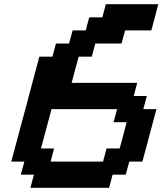

<svg xmlns="http://www.w3.org/2000/svg" viewBox="-20 -895 790 915"><path d="M125 0H500L516.6 -62.5H579.1L596.2 -125H658.7Q669.9 -166.5 692.1 -249.8Q714.4 -333 725.6 -375H663.1L679.7 -437.5H617.2L633.8 -500H321.3Q326.7 -520.5 337.9 -562.3Q349.1 -604 355 -625H417.5L434.1 -687.5H559.1L576.2 -750H701.2Q707 -771 718 -812.5Q729 -854 734.4 -875H484.4L467.8 -812.5H405.3L388.7 -750H326.2L309.1 -687.5H246.6L230 -625H167.5Q145.5 -542 100.8 -375Q56.2 -208 33.7 -125H96.2L79.1 -62.5H141.6ZM471.2 -125H221.2L237.8 -187.5H175.3L225.6 -375H538.1L521 -312.5H583.5Q578.1 -291.5 567.1 -249.8Q556.2 -208 550.3 -187.5H487.8Z"/></svg>

Font: Faithful 32x
Style: Oblique
Weight: 400
Foundry: Faithful Resource Pack
Version: Version 1.0; January 27, 2023